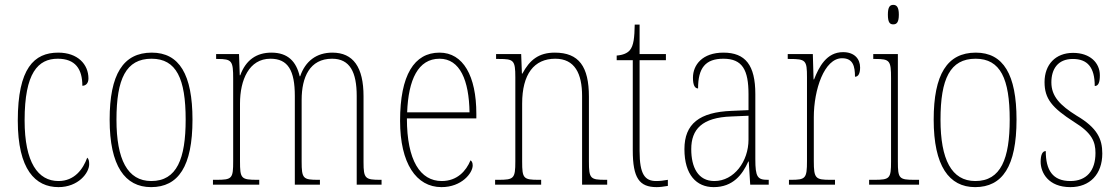

<svg xmlns="http://www.w3.org/2000/svg" viewBox="-20 -758 4587 788"><path d="M220 10C301 10 346 -48 346 -84C346 -98 344 -105 338 -111C321 -64 286 -15 220 -15C136 -15 81 -91 81 -264C81 -459 136 -517 217 -517C289 -517 318 -475 318 -406C331 -406 343 -415 343 -436C343 -494 299 -542 219 -542C120 -542 53 -478 53 -263C53 -62 125 10 220 10Z M600 10C712 10 770 -75 770 -267C770 -452 716 -542 603 -542C485 -542 430 -452 430 -267C430 -77 493 10 600 10ZM601 -15C503 -15 458 -104 458 -267C458 -434 497 -517 602 -517C704 -517 742 -435 742 -267C742 -107 706 -15 601 -15Z M854 0H1044V-20H1037C969 -20 965 -25 965 -97V-333C965 -430 1002 -517 1090 -517C1162 -517 1190 -469 1190 -364V0H1293V-20H1286C1224 -20 1218 -25 1218 -95V-348C1218 -441 1251 -517 1343 -517C1416 -517 1444 -462 1444 -364V0H1546V-20H1542C1479 -20 1472 -25 1472 -92V-363C1472 -482 1430 -542 1344 -542C1279 -542 1233 -507 1212 -445H1210C1196 -505 1162 -542 1094 -542C1033 -542 989 -512 966 -449H964L961 -536H867V-516H873C932 -516 937 -508 937 -435V-97C937 -25 933 -20 867 -20H854Z M1792 10C1875 10 1920 -48 1920 -79C1920 -91 1916 -97 1911 -100C1893 -56 1856 -15 1793 -15C1705 -15 1650 -99 1650 -272H1935V-291C1935 -446 1881 -542 1784 -542C1680 -542 1622 -450 1622 -262C1622 -88 1688 10 1792 10ZM1907 -297H1651C1656 -431 1696 -517 1784 -517C1868 -517 1905 -428 1907 -297Z M2012 0H2201V-20H2192C2128 -20 2123 -25 2123 -95V-333C2123 -454 2172 -517 2259 -517C2339 -517 2369 -456 2369 -364V0H2472V-20H2465C2403 -20 2397 -25 2397 -95V-361C2397 -485 2356 -542 2257 -542C2191 -542 2154 -512 2124 -456H2122L2119 -536H2016V-516H2028C2088 -516 2095 -511 2095 -441V-95C2095 -25 2089 -20 2025 -20H2012Z M2675 10C2688 10 2704 8 2721 5V-20C2703 -17 2691 -15 2673 -15C2627 -15 2605 -42 2605 -138V-511H2713V-536H2605V-657H2585C2584 -605 2581 -571 2565 -552C2555 -540 2537 -532 2511 -530V-511H2577V-141C2577 -27 2604 10 2675 10Z M2909 10C2988 10 3027 -41 3051 -95H3053L3059 0H3135V-20H3131C3089 -20 3080 -31 3080 -105V-372C3080 -491 3039 -542 2949 -542C2863 -542 2824 -492 2824 -439C2824 -410 2831 -395 2845 -395C2845 -479 2875 -517 2949 -517C3027 -517 3052 -471 3052 -371V-306L2983 -303C2851 -298 2789 -250 2789 -146C2789 -40 2839 10 2909 10ZM2912 -15C2845 -15 2817 -71 2817 -146C2817 -227 2861 -276 2982 -280L3052 -283V-185C3052 -96 2993 -15 2912 -15Z M3218 0H3407V-20H3389C3327 -20 3320 -25 3320 -97V-277C3320 -390 3363 -519 3436 -519C3481 -519 3489 -486 3489 -443C3504 -443 3510 -459 3510 -481C3510 -516 3487 -544 3440 -544C3372 -544 3341 -483 3321 -432H3319L3316 -536H3213V-516H3220C3287 -516 3292 -511 3292 -441V-97C3292 -25 3286 -20 3225 -20H3218Z M3646 -658C3660 -658 3669 -666 3669 -698C3669 -729 3660 -738 3646 -738C3632 -738 3624 -729 3624 -698C3624 -666 3632 -658 3646 -658ZM3547 0H3752V-20H3734C3670 -20 3665 -25 3665 -95V-536H3564V-516H3573C3632 -516 3637 -509 3637 -437V-95C3637 -25 3632 -20 3567 -20H3547Z M3982 10C4094 10 4152 -75 4152 -267C4152 -452 4098 -542 3985 -542C3867 -542 3812 -452 3812 -267C3812 -77 3875 10 3982 10ZM3983 -15C3885 -15 3840 -104 3840 -267C3840 -434 3879 -517 3984 -517C4086 -517 4124 -435 4124 -267C4124 -107 4088 -15 3983 -15Z M4373 10C4453 10 4504 -43 4504 -128C4504 -187 4484 -233 4399 -283C4330 -326 4295 -363 4295 -420C4295 -474 4321 -516 4383 -516C4443 -516 4473 -482 4473 -405C4488 -405 4494 -420 4494 -449C4494 -500 4454 -541 4384 -541C4312 -541 4267 -493 4267 -421C4267 -353 4297 -316 4389 -257C4462 -212 4476 -176 4476 -130C4476 -57 4439 -15 4373 -15C4300 -15 4272 -60 4272 -138C4259 -138 4251 -124 4251 -94C4251 -50 4282 10 4373 10Z"/></svg>

Font: Noto Serif Devanagari Condensed Thin
Style: Regular
Weight: 100
Width: 3
Designer: Universal Thirst, Indian Type Foundry and the Monotype Design Team
Foundry: Monotype Imaging Inc.
Version: Version 2.004